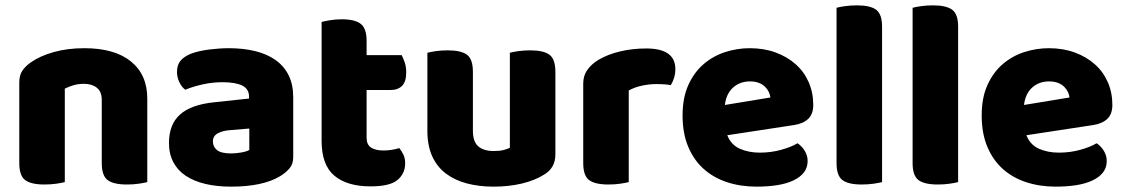

<svg xmlns="http://www.w3.org/2000/svg" viewBox="-20 -681 4204 717"><path d="M530 -1Q519 2 498.5 5Q478 8 454 8Q404 8 382 -8.5Q360 -25 360 -72V-308Q360 -339 341.5 -353.5Q323 -368 293 -368Q273 -368 255.5 -363Q238 -358 222 -350V-1Q211 2 190.5 5Q170 8 146 8Q96 8 74 -8.5Q52 -25 52 -72V-373Q52 -400 63.5 -417Q75 -434 95 -448Q129 -472 180.5 -486.5Q232 -501 295 -501Q408 -501 469 -451.5Q530 -402 530 -313Z M843 -108Q860 -108 880.5 -111.5Q901 -115 911 -121V-201L839 -195Q811 -193 793 -183Q775 -173 775 -153Q775 -133 790.5 -120.5Q806 -108 843 -108ZM835 -501Q889 -501 933.5 -490Q978 -479 1009.5 -456.5Q1041 -434 1058 -399.5Q1075 -365 1075 -318V-94Q1075 -68 1060.5 -51.5Q1046 -35 1026 -23Q961 16 843 16Q790 16 747.5 6Q705 -4 674.5 -24Q644 -44 627.5 -75Q611 -106 611 -147Q611 -216 652 -253Q693 -290 779 -299L910 -313V-320Q910 -349 884.5 -361.5Q859 -374 811 -374Q774 -374 737.5 -366Q701 -358 672 -346Q659 -355 650 -373.5Q641 -392 641 -412Q641 -438 653.5 -453.5Q666 -469 692 -480Q721 -491 760.5 -496Q800 -501 835 -501Z M1364 15Q1276 15 1228.5 -25Q1181 -65 1181 -155V-599Q1192 -602 1212.5 -605.5Q1233 -609 1256 -609Q1305 -609 1327 -592Q1349 -575 1349 -529V-475H1480Q1486 -464 1491.5 -447.5Q1497 -431 1497 -411Q1497 -376 1481.5 -360.5Q1466 -345 1440 -345H1349V-167Q1349 -141 1365.5 -130Q1382 -119 1412 -119Q1427 -119 1443 -121.5Q1459 -124 1471 -128Q1480 -117 1486.5 -103.5Q1493 -90 1493 -71Q1493 -33 1464.5 -9Q1436 15 1364 15Z M1576 -484Q1587 -487 1607.5 -490Q1628 -493 1652 -493Q1702 -493 1724 -476.5Q1746 -460 1746 -413V-193Q1746 -152 1766 -134.5Q1786 -117 1824 -117Q1847 -117 1861.5 -121Q1876 -125 1884 -129V-484Q1895 -487 1915.5 -490Q1936 -493 1960 -493Q2010 -493 2032 -476.5Q2054 -460 2054 -413V-104Q2054 -54 2012 -29Q1977 -7 1928.5 4.5Q1880 16 1823 16Q1769 16 1723.5 4Q1678 -8 1645 -33Q1612 -58 1594 -97.5Q1576 -137 1576 -193Z M2328 -1Q2317 2 2296.5 5Q2276 8 2252 8Q2202 8 2180 -8.5Q2158 -25 2158 -72V-369Q2158 -398 2173 -419.5Q2188 -441 2214 -457Q2249 -478 2295.5 -489Q2342 -500 2393 -500Q2502 -500 2502 -423Q2502 -405 2497 -389.5Q2492 -374 2485 -363Q2466 -367 2430 -367Q2404 -367 2376.5 -361Q2349 -355 2328 -343Z M2696 -176Q2710 -140 2743 -125.5Q2776 -111 2817 -111Q2859 -111 2897 -121.5Q2935 -132 2958 -146Q2974 -136 2985 -118Q2996 -100 2996 -80Q2996 -55 2982 -37Q2968 -19 2942.5 -7Q2917 5 2882 10.5Q2847 16 2805 16Q2746 16 2695.5 -0.5Q2645 -17 2608 -50Q2571 -83 2550 -133Q2529 -183 2529 -250Q2529 -316 2550.5 -363.5Q2572 -411 2607.5 -441.5Q2643 -472 2688 -486.5Q2733 -501 2780 -501Q2833 -501 2876.5 -485Q2920 -469 2951.5 -441Q2983 -413 3000 -374Q3017 -335 3017 -289Q3017 -255 2998 -237Q2979 -219 2945 -214ZM2781 -377Q2743 -377 2717.5 -354Q2692 -331 2687 -289L2857 -317Q2856 -327 2851 -337.5Q2846 -348 2837 -357Q2828 -366 2814 -371.5Q2800 -377 2781 -377Z M3198 8Q3148 8 3126 -8.5Q3104 -25 3104 -72V-652Q3115 -655 3135.5 -658Q3156 -661 3180 -661Q3230 -661 3252 -644.5Q3274 -628 3274 -581V-1Q3263 2 3242.5 5Q3222 8 3198 8Z M3482 8Q3432 8 3410 -8.5Q3388 -25 3388 -72V-652Q3399 -655 3419.5 -658Q3440 -661 3464 -661Q3514 -661 3536 -644.5Q3558 -628 3558 -581V-1Q3547 2 3526.5 5Q3506 8 3482 8Z M3813 -176Q3827 -140 3860 -125.5Q3893 -111 3934 -111Q3976 -111 4014 -121.5Q4052 -132 4075 -146Q4091 -136 4102 -118Q4113 -100 4113 -80Q4113 -55 4099 -37Q4085 -19 4059.5 -7Q4034 5 3999 10.5Q3964 16 3922 16Q3863 16 3812.5 -0.5Q3762 -17 3725 -50Q3688 -83 3667 -133Q3646 -183 3646 -250Q3646 -316 3667.5 -363.5Q3689 -411 3724.5 -441.5Q3760 -472 3805 -486.5Q3850 -501 3897 -501Q3950 -501 3993.5 -485Q4037 -469 4068.5 -441Q4100 -413 4117 -374Q4134 -335 4134 -289Q4134 -255 4115 -237Q4096 -219 4062 -214ZM3898 -377Q3860 -377 3834.5 -354Q3809 -331 3804 -289L3974 -317Q3973 -327 3968 -337.5Q3963 -348 3954 -357Q3945 -366 3931 -371.5Q3917 -377 3898 -377Z"/></svg>

Font: Baloo Da 2 ExtraBold
Style: Regular
Weight: 800
Designer: Noopur Datye, Sulekha Rajkumar and Ek Type
Foundry: Ek Type
Version: Version 1.640;hotconv 1.0.111;makeotfexe 2.5.65597; ttfautoh